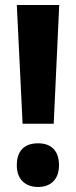

<svg xmlns="http://www.w3.org/2000/svg" viewBox="-20 -734 303 765"><path d="M194 -241H70L47 -714H216ZM47 -76Q47 -118 68.5 -140.5Q90 -163 132 -163Q172 -163 193.5 -140.5Q215 -118 215 -76Q215 -34 192.5 -11.5Q170 11 132 11Q93 11 70 -11.5Q47 -34 47 -76Z"/></svg>

Font: Noto Sans Lao Looped UI ExCd ExBd
Style: Regular
Weight: 800
Width: 2
Designer: Mark Frömberg, Ben Mitchell
Foundry: The Fontpad Ltd
Version: Version 1.001